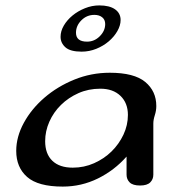

<svg xmlns="http://www.w3.org/2000/svg" viewBox="-20 -676 658 710"><path d="M386 -407Q476 -407 517 -373Q558 -339 558 -284Q558 -267 552.5 -250Q547 -233 547 -219V-30Q547 -13 535.5 -1.5Q524 10 498 10Q471 10 459.5 -1.5Q448 -13 448 -30V-97Q403 -46 342 -16Q281 14 212 14Q121 14 80.5 -21.5Q40 -57 40 -118Q40 -170 68 -221.5Q96 -273 144 -314.5Q192 -356 254.5 -381.5Q317 -407 386 -407ZM351 -348Q307 -348 270 -331.5Q233 -315 205.5 -288Q178 -261 162.5 -226Q147 -191 147 -154Q147 -107 173.5 -81.5Q200 -56 249 -56Q291 -56 328 -72.5Q365 -89 392.5 -116Q420 -143 436.5 -178Q453 -213 453 -251Q453 -295 425.5 -321.5Q398 -348 351 -348ZM347 -656Q385 -656 405.5 -641.5Q426 -627 426 -602Q426 -582 414 -561Q402 -540 382 -523Q362 -506 336 -495.5Q310 -485 282 -485Q240 -485 222 -501Q204 -517 204 -540Q204 -561 216 -581.5Q228 -602 248 -618.5Q268 -635 294 -645.5Q320 -656 347 -656ZM369 -587Q369 -603 358 -612Q347 -621 329 -621Q301 -621 281 -601Q261 -581 261 -555Q261 -522 302 -522Q329 -522 349 -542Q369 -562 369 -587Z"/></svg>

Font: Sofadi One
Style: Regular
Weight: 400
Designer: Botjo Nikoltchev
Foundry: Botjo Nikoltchev
Version: Version 1.002